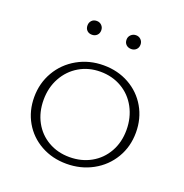

<svg xmlns="http://www.w3.org/2000/svg" viewBox="-119 -752 827 864"><g transform="rotate(20 294.5 -319.5)"><path d="M167 -612Q167 -626 176 -635.5Q185 -645 200 -645Q214 -645 223.5 -635.5Q233 -626 233 -612Q233 -597 223.5 -588Q214 -579 200 -579Q185 -579 176 -588Q167 -597 167 -612ZM354 -612Q354 -626 364 -635.5Q374 -645 388 -645Q402 -645 411.5 -635.5Q421 -626 421 -612Q421 -597 411.5 -588Q402 -579 388 -579Q373 -579 363.5 -588Q354 -597 354 -612ZM52 -227Q52 -294 84 -349Q116 -404 172.5 -436Q229 -468 298 -468Q366 -468 420.5 -437.5Q475 -407 506 -353.5Q537 -300 537 -233Q537 -165 504.5 -110.5Q472 -56 415.5 -25Q359 6 290 6Q222 6 167.5 -24.5Q113 -55 82.5 -108Q52 -161 52 -227ZM493 -229Q493 -288 467.5 -335.5Q442 -383 396.5 -409.5Q351 -436 294 -436Q238 -436 193 -409.5Q148 -383 122 -336Q96 -289 96 -230Q96 -171 121 -125Q146 -79 191 -53Q236 -27 293 -27Q350 -27 395.5 -52.5Q441 -78 467 -124Q493 -170 493 -229Z"/></g></svg>

Font: Ysabeau SC Light
Style: Regular
Weight: 300
Designer: Christian Thalmann (Catharsis Fonts)
Version: Version 0.003